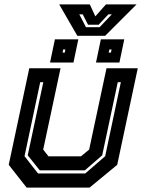

<svg xmlns="http://www.w3.org/2000/svg" viewBox="-20 -849 644 869"><path d="M100.5 0 19.5 -103 112.5 -540H254L175.5 -172L199.5 -141.5H346.5L383.5 -172L462 -540H603.5L510.5 -103L385.5 0ZM152 -64H366L456 -142L527 -477H513L442.5 -146L364 -78H160L105.5 -146L176 -477H162L91 -142ZM414.5 -566 436.5 -671H542.5L520.5 -566ZM206.5 -566 228.5 -671H334.5L312.5 -566ZM263 -611H273L276 -625H266ZM472 -611H482L485 -625H475ZM330 -687 248 -829H386.5L411.5 -775L459.5 -829H598L456 -687ZM369 -726H431L486 -784H470.5L426.5 -737H378.5L354.5 -784H339Z"/></svg>

Font: Tourney Thin
Style: Bold Italic
Weight: 700
Italic angle: -12°
Version: Version 1.015